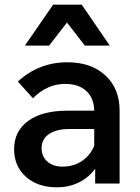

<svg xmlns="http://www.w3.org/2000/svg" viewBox="-20 -781 597 817"><path d="M222 16Q140 16 90 -29Q40 -74 40 -146Q40 -223 100 -266.5Q160 -310 266 -310H381Q380 -363 347.5 -393.5Q315 -424 257 -424Q181 -424 120 -363L56 -434Q145 -516 267 -516Q368 -516 428.5 -460Q489 -404 489 -310V0H385V-63Q358 -26 316 -5Q274 16 222 16ZM247 -72Q294 -72 329.5 -96.5Q365 -121 381 -161V-232H275Q220 -232 188.5 -210.5Q157 -189 157 -150Q157 -115 181.5 -93.5Q206 -72 247 -72ZM447 -587H341L265 -685L189 -587H86L206 -761H328Z"/></svg>

Font: Wix Madefor Text SemiBold
Style: Regular
Weight: 600
Designer: Dalton Maag Ltd
Foundry: Dalton Maag Ltd
Version: Version 3.100